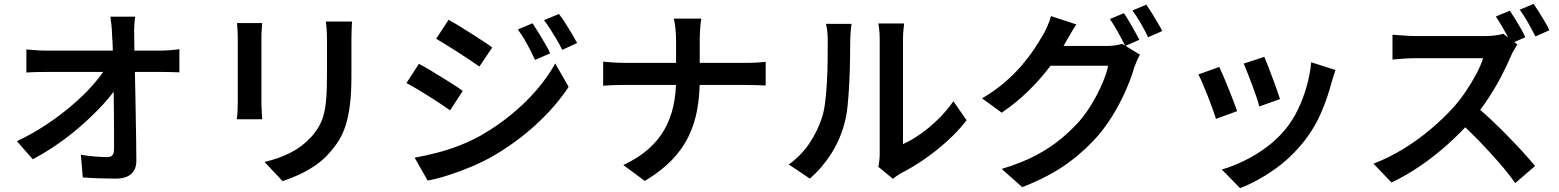

<svg xmlns="http://www.w3.org/2000/svg" viewBox="-20 -882 8040 990"><path d="M677 -796Q674 -774 672.5 -748.5Q671 -723 672 -700Q672 -662 673 -614Q674 -566 675.5 -510.5Q677 -455 678 -396Q679 -337 680 -277.5Q681 -218 682 -162Q683 -106 683 -56Q684 -11 657.5 14Q631 39 577 39Q534 39 491.5 37.5Q449 36 407 33L397 -84Q432 -78 469.5 -75Q507 -72 533 -72Q552 -72 560 -82Q568 -92 568 -113Q568 -148 568 -194Q568 -240 567.5 -293.5Q567 -347 566 -402.5Q565 -458 564 -512Q563 -566 562 -614Q561 -662 558 -700Q557 -731 554.5 -754.5Q552 -778 549 -796ZM116 -627Q138 -625 167.5 -623Q197 -621 221 -621Q235 -621 271 -621Q307 -621 357 -621Q407 -621 463.5 -621Q520 -621 576 -621Q632 -621 680.5 -621Q729 -621 762.5 -621Q796 -621 807 -621Q830 -621 859 -623.5Q888 -626 905 -628V-509Q883 -510 857.5 -510.5Q832 -511 812 -511Q803 -511 769.5 -511Q736 -511 686.5 -511Q637 -511 580 -511Q523 -511 465 -511Q407 -511 356 -511Q305 -511 270 -511Q235 -511 224 -511Q198 -511 170 -510.5Q142 -510 116 -508ZM67 -154Q146 -191 217.5 -238.5Q289 -286 349 -337Q409 -388 454.5 -439Q500 -490 527 -534H585L586 -438Q557 -393 510 -342Q463 -291 405 -239.5Q347 -188 281.5 -142Q216 -96 149 -61Z M1795 -771Q1794 -751 1793 -727Q1792 -703 1792 -675Q1792 -651 1792 -615.5Q1792 -580 1792 -545Q1792 -510 1792 -487Q1792 -404 1784.5 -343.5Q1777 -283 1763 -238Q1749 -193 1727.5 -158.5Q1706 -124 1678 -93Q1646 -56 1603.5 -27.5Q1561 1 1517.5 20.5Q1474 40 1437 52L1344 -47Q1417 -64 1477.5 -94.5Q1538 -125 1584 -175Q1610 -204 1626.5 -234Q1643 -264 1651.5 -301Q1660 -338 1663 -385Q1666 -432 1666 -494Q1666 -518 1666 -552.5Q1666 -587 1666 -620.5Q1666 -654 1666 -675Q1666 -703 1664.5 -727Q1663 -751 1660 -771ZM1332 -763Q1331 -746 1329.5 -728Q1328 -710 1328 -688Q1328 -678 1328 -653Q1328 -628 1328 -594.5Q1328 -561 1328 -524Q1328 -487 1328 -452.5Q1328 -418 1328 -391Q1328 -364 1328 -351Q1328 -332 1329.5 -308Q1331 -284 1332 -267H1201Q1203 -280 1204.5 -304.5Q1206 -329 1206 -352Q1206 -365 1206 -391.5Q1206 -418 1206 -453Q1206 -488 1206 -524.5Q1206 -561 1206 -594.5Q1206 -628 1206 -653Q1206 -678 1206 -688Q1206 -701 1205 -723.5Q1204 -746 1202 -763Z M2726 -762Q2739 -742 2756 -714.5Q2773 -687 2789.5 -659Q2806 -631 2817 -607L2739 -573Q2725 -603 2711.5 -629Q2698 -655 2683 -680.5Q2668 -706 2650 -730ZM2862 -810Q2877 -791 2894 -764.5Q2911 -738 2927.5 -710Q2944 -682 2956 -660L2879 -625Q2864 -655 2849 -680.5Q2834 -706 2818.5 -730Q2803 -754 2785 -778ZM2293 -780Q2317 -767 2348 -748Q2379 -729 2411 -708.5Q2443 -688 2471.5 -669.5Q2500 -651 2518 -637L2452 -539Q2432 -553 2403.5 -572Q2375 -591 2344 -611Q2313 -631 2283 -649.5Q2253 -668 2229 -682ZM2118 -69Q2174 -79 2232 -94Q2290 -109 2347 -131Q2404 -153 2457 -182Q2541 -230 2614 -289.5Q2687 -349 2745.5 -416.5Q2804 -484 2843 -555L2912 -434Q2844 -331 2742 -238Q2640 -145 2518 -75Q2467 -46 2407 -21Q2347 4 2288.5 22.5Q2230 41 2185 49ZM2140 -553Q2165 -540 2196 -521.5Q2227 -503 2259 -483Q2291 -463 2319.5 -445Q2348 -427 2366 -413L2301 -313Q2280 -328 2252 -346.5Q2224 -365 2192.5 -385Q2161 -405 2130.5 -423Q2100 -441 2076 -454Z M3466 -674Q3466 -699 3463 -732Q3460 -765 3454 -786H3596Q3592 -765 3590 -731Q3588 -697 3588 -674Q3588 -645 3588 -611Q3588 -577 3588 -541Q3588 -505 3588 -472Q3588 -390 3575 -317Q3562 -244 3530 -178Q3498 -112 3443 -55.5Q3388 1 3305 51L3194 -31Q3271 -67 3323 -113Q3375 -159 3406.5 -215Q3438 -271 3452 -335.5Q3466 -400 3466 -472Q3466 -505 3466 -541Q3466 -577 3466 -612Q3466 -647 3466 -674ZM3090 -564Q3111 -562 3139 -560Q3167 -558 3196 -558Q3208 -558 3244.5 -558Q3281 -558 3334 -558Q3387 -558 3448 -558Q3509 -558 3570.5 -558Q3632 -558 3685 -558Q3738 -558 3775 -558Q3812 -558 3825 -558Q3857 -558 3885 -559.5Q3913 -561 3928 -563V-441Q3913 -442 3882.5 -443Q3852 -444 3824 -444Q3811 -444 3774.5 -444Q3738 -444 3685 -444Q3632 -444 3571 -444Q3510 -444 3449 -444Q3388 -444 3335.5 -444Q3283 -444 3246.5 -444Q3210 -444 3199 -444Q3168 -444 3139.5 -443Q3111 -442 3090 -440Z M4509 -22Q4512 -36 4514 -54Q4516 -72 4516 -90Q4516 -101 4516 -134.5Q4516 -168 4516 -215.5Q4516 -263 4516 -319Q4516 -375 4516 -431.5Q4516 -488 4516 -537.5Q4516 -587 4516 -624.5Q4516 -662 4516 -678Q4516 -710 4513 -733.5Q4510 -757 4509 -761H4642Q4642 -757 4639 -733.5Q4636 -710 4636 -677Q4636 -661 4636 -627Q4636 -593 4636 -547.5Q4636 -502 4636 -450.5Q4636 -399 4636 -349Q4636 -299 4636 -255.5Q4636 -212 4636 -181.5Q4636 -151 4636 -139Q4679 -158 4725.5 -190.5Q4772 -223 4816.5 -266.5Q4861 -310 4896 -360L4964 -262Q4922 -207 4864 -154.5Q4806 -102 4744 -59.5Q4682 -17 4624 12Q4609 21 4599.5 28Q4590 35 4584 40ZM4047 -34Q4112 -80 4154.5 -144.5Q4197 -209 4218 -275Q4229 -308 4235 -357Q4241 -406 4244 -462Q4247 -518 4247.5 -573Q4248 -628 4248 -672Q4248 -700 4245.5 -720.5Q4243 -741 4239 -759H4371Q4370 -756 4368.5 -742.5Q4367 -729 4365.5 -711Q4364 -693 4364 -674Q4364 -630 4363 -572Q4362 -514 4359 -453Q4356 -392 4350.5 -337.5Q4345 -283 4334 -245Q4312 -162 4266 -89.5Q4220 -17 4156 39Z M5775 -814Q5788 -796 5802.5 -771Q5817 -746 5831 -721Q5845 -696 5855 -677L5782 -645Q5767 -676 5745 -715.5Q5723 -755 5703 -784ZM5891 -858Q5904 -839 5919.5 -814Q5935 -789 5949.5 -764.5Q5964 -740 5973 -722L5900 -690Q5885 -722 5862.5 -761Q5840 -800 5819 -828ZM5858 -600Q5850 -587 5842 -568.5Q5834 -550 5828 -533Q5815 -487 5791 -430Q5767 -373 5732.5 -312.5Q5698 -252 5653 -196Q5582 -111 5487 -41.5Q5392 28 5251 83L5145 -11Q5245 -41 5318.5 -79.5Q5392 -118 5448 -164Q5504 -210 5548 -260Q5583 -301 5613 -352Q5643 -403 5664.5 -453.5Q5686 -504 5694 -543H5348L5390 -645Q5403 -645 5433.5 -645Q5464 -645 5503 -645Q5542 -645 5580 -645Q5618 -645 5646.5 -645Q5675 -645 5685 -645Q5708 -645 5729.5 -648Q5751 -651 5766 -656ZM5530 -756Q5513 -731 5497.5 -703.5Q5482 -676 5473 -661Q5441 -602 5392.5 -537.5Q5344 -473 5281.5 -412Q5219 -351 5145 -301L5044 -375Q5110 -414 5160.5 -457.5Q5211 -501 5248.5 -545Q5286 -589 5312.5 -629Q5339 -669 5357 -701Q5368 -718 5380.5 -746.5Q5393 -775 5399 -799Z M6499 -589Q6506 -573 6517.5 -543.5Q6529 -514 6541.5 -480.5Q6554 -447 6564.5 -417.5Q6575 -388 6580 -371L6473 -333Q6469 -351 6459 -380.5Q6449 -410 6437 -442.5Q6425 -475 6413 -505Q6401 -535 6393 -554ZM6866 -521Q6859 -499 6854 -483.5Q6849 -468 6845 -454Q6825 -377 6792 -300.5Q6759 -224 6707 -157Q6637 -68 6549 -6.5Q6461 55 6374 88L6280 -8Q6336 -24 6396.5 -53.5Q6457 -83 6513 -125Q6569 -167 6610 -218Q6645 -261 6672 -316.5Q6699 -372 6717 -435Q6735 -498 6741 -561ZM6267 -537Q6276 -518 6288.5 -488.5Q6301 -459 6314.5 -425.5Q6328 -392 6340 -361Q6352 -330 6359 -309L6250 -269Q6244 -288 6232.5 -320.5Q6221 -353 6207 -388Q6193 -423 6180.5 -452.5Q6168 -482 6159 -498Z M7765 -827Q7778 -808 7793.5 -783Q7809 -758 7823 -733Q7837 -708 7845 -690L7772 -658Q7757 -689 7735 -728Q7713 -767 7693 -797ZM7888 -862Q7901 -843 7916.5 -818Q7932 -793 7946.5 -768.5Q7961 -744 7969 -726L7897 -694Q7881 -726 7859 -765Q7837 -804 7816 -832ZM7804 -653Q7799 -645 7788.5 -627.5Q7778 -610 7772 -596Q7752 -548 7721.5 -489.5Q7691 -431 7652.5 -372.5Q7614 -314 7571 -265Q7516 -202 7448.5 -141Q7381 -80 7307 -29Q7233 22 7155 59L7062 -38Q7143 -69 7219 -116Q7295 -163 7360 -218.5Q7425 -274 7473 -327Q7507 -365 7537.5 -410Q7568 -455 7592 -500Q7616 -545 7627 -582Q7618 -582 7590.5 -582Q7563 -582 7526.5 -582Q7490 -582 7450.5 -582Q7411 -582 7374.5 -582Q7338 -582 7311 -582Q7284 -582 7274 -582Q7254 -582 7231 -580.5Q7208 -579 7189 -577.5Q7170 -576 7160 -575V-703Q7172 -702 7193.5 -700.5Q7215 -699 7237 -697.5Q7259 -696 7274 -696Q7286 -696 7314 -696Q7342 -696 7379.5 -696Q7417 -696 7457 -696Q7497 -696 7534 -696Q7571 -696 7598 -696Q7625 -696 7636 -696Q7667 -696 7692 -699.5Q7717 -703 7731 -708ZM7584 -339Q7624 -307 7667.5 -266Q7711 -225 7754 -181Q7797 -137 7833.5 -97Q7870 -57 7895 -26L7793 62Q7757 11 7709 -44Q7661 -99 7608 -154Q7555 -209 7501 -257Z"/></svg>

Font: Noto Sans TC SemiBold
Style: Regular
Weight: 600
Designer: Ryoko NISHIZUKA  (kana, bopomofo & ideographs); Paul D. Hunt (Latin, Greek & Cyrillic); Sandoll Communications , Soo-you
Foundry: Adobe
Version: Version 2.004-H2;hotconv 1.0.118;makeotfexe 2.5.65603